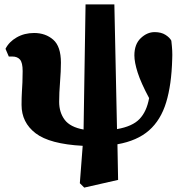

<svg xmlns="http://www.w3.org/2000/svg" viewBox="-20 -648 839 873"><path d="M363 205 343 185 356 15Q206 7 142 -42Q78 -91 78 -171Q78 -205 79.5 -228.5Q81 -252 82 -274.5Q83 -297 83 -325Q83 -363 71 -377Q59 -391 36 -391H20L5 -426Q21 -458 56 -478Q91 -498 135 -498Q187 -498 222 -467.5Q257 -437 257 -363Q257 -325 253 -275Q249 -225 249 -185Q249 -137 274 -103.5Q299 -70 360 -59L369 -628H500L512 -61Q582 -73 614.5 -107Q647 -141 658 -202Q621 -271 606 -318Q591 -365 591 -396Q591 -447 620 -474.5Q649 -502 683 -502Q713 -502 732.5 -489.5Q752 -477 759 -463Q762 -438 763 -418Q764 -398 763 -379Q760 -263 735.5 -182.5Q711 -102 657.5 -55Q604 -8 514 8L517 170Z"/></svg>

Font: Source Serif Pro Black
Style: Regular
Weight: 900
Designer: Frank Grießhammer
Foundry: Adobe Systems Incorporated
Version: Version 3.001;hotconv 1.0.111;makeotfexe 2.5.65597